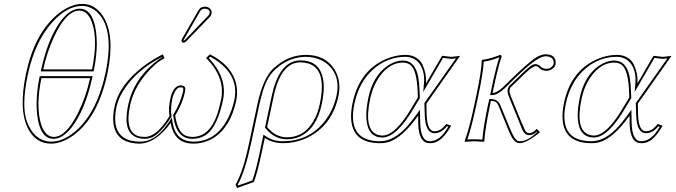

<svg xmlns="http://www.w3.org/2000/svg" viewBox="-20 -718 3434 976"><path d="M112.3 -344.2Q154.8 -544.4 269 -642.1Q334.5 -697.3 397.5 -698.2Q463.4 -698.2 504.4 -634.8Q566.4 -537.1 525.9 -344.2Q477.5 -117.7 349.1 -27.3Q292.5 11.7 240.2 12.2Q163.6 12.2 124.5 -60.5Q72.8 -156.7 112.3 -344.2ZM438 -320.8H190.4Q161.1 -177.2 189 -85.9Q210 -22.9 252.9 -22Q314.9 -22 375.5 -141.6Q416 -222.2 438 -320.8ZM447.8 -365.2Q479 -516.6 446.8 -606Q425.3 -663.1 384.3 -664.1Q316.9 -664.1 254.4 -530.3Q218.8 -453.6 199.7 -365.2ZM121.6 -339.4Q86.4 -174.3 119.1 -94Q151.9 -13.7 216.3 -0.5Q228.5 2 240.2 2Q309.6 2 379.9 -65.9Q476.6 -161.1 516.1 -346.2Q562 -563.5 479.5 -650.9Q452.1 -678.7 418 -686Q407.2 -688 397.5 -688Q322.3 -688 247.6 -606.9Q157.7 -507.8 121.6 -339.4ZM450.7 -331.1 447.8 -318.8Q413.1 -161.1 345.7 -72.3Q299.3 -12.7 252.9 -12.2Q182.6 -12.2 168.9 -135.7Q166 -161.1 166 -189Q166.5 -254.4 180.2 -323.2L182.1 -331.1ZM457.5 -362.8 455.6 -355H187L189.9 -367.2Q225.1 -525.9 290.5 -613.3Q336.4 -672.9 384.3 -673.8Q450.7 -673.8 467.3 -563.5Q471.7 -532.7 472.2 -497.6Q471.7 -433.1 457.5 -362.8Z M1180.7 -206.1Q1151.4 -69.3 1062.5 -15.1Q1017.1 11.7 962.9 12.2Q877.4 12.2 853 -68.4Q849.6 -80.6 847.7 -92.8Q772.9 8.3 693.4 12.2Q567.4 12.2 556.2 -95.2Q552.7 -131.3 562.5 -176.8Q585.4 -285.2 707 -379.4Q753.9 -415 807.6 -441.9L816.4 -421.9Q771.5 -400.4 721.2 -340.8Q660.2 -267.6 641.6 -184.1Q610.4 -37.6 694.8 -23.4Q705.6 -22 716.3 -22Q766.1 -22 819.8 -95.2Q830.6 -110.4 841.8 -127.9Q835 -166.5 846.2 -217.8Q857.4 -269.5 885.7 -281.7Q891.6 -283.7 897 -284.2Q921.9 -284.2 921.9 -265.6Q921.4 -258.3 919.4 -247.1Q908.7 -195.3 874 -136.7Q872.1 -133.3 870.6 -130.9Q883.3 -43.5 926.3 -27.3Q940.4 -22.5 957.5 -22Q1045.4 -22 1085 -139.2Q1094.7 -169.4 1104 -211.9Q1126.5 -323.7 1027.8 -422.9L1046.9 -441.9Q1143.6 -394 1173.8 -313.5Q1192.4 -262.7 1180.7 -206.1ZM1021 -684.1Q1045.4 -684.1 1054.2 -664.6Q1057.1 -656.7 1055.7 -648.9Q1052.7 -638.2 1045.9 -630.9L927.7 -508.8Q919.9 -501.5 914.1 -501Q903.3 -501 902.8 -510.7Q902.8 -512.7 902.8 -514.2Q903.8 -518.6 907.2 -523.9L989.7 -667Q1000 -683.6 1021 -684.1ZM1170.9 -208Q1197.3 -332 1078.1 -412.1Q1063.5 -421.9 1048.8 -429.7L1041.5 -422.9Q1136.7 -321.8 1113.8 -210Q1085 -75.2 1030.3 -34.7Q998.5 -12.2 957.5 -12.2Q889.2 -12.2 867.7 -92.8Q863.3 -109.9 860.8 -129.4L859.9 -133.3L861.8 -136.2Q894 -188.5 908.7 -245.1Q909.2 -247.6 909.7 -249Q914.6 -271 908.2 -272.9Q906.7 -273.4 905.8 -273.4Q901.4 -273.9 897 -273.9Q877.4 -273.9 862.3 -237.3Q857.9 -226.6 856 -215.8Q845.7 -166 851.6 -129.9L852.5 -126L850.1 -122.6Q793.5 -35.2 748.5 -18.1Q732.4 -12.2 716.3 -12.2Q623.5 -14.2 623 -112.8Q623.5 -144.5 631.8 -186Q657.7 -308.6 762.7 -397Q784.7 -415.5 803.7 -426.3L802.7 -428.2Q669.4 -358.9 605.5 -254.9Q580.6 -213.9 572.3 -174.8Q541.5 -25.9 650.4 -2Q670.4 2 693.4 2Q766.6 2 827.1 -81.5Q833.5 -90.3 839.4 -98.6L853.5 -120.1L857.4 -94.7Q873.5 1 962.9 2Q1079.1 2 1139.6 -118.2Q1160.2 -159.2 1170.9 -208ZM1021 -673.8Q1005.4 -672.9 998 -662.1L916 -519Q914.1 -515.1 912.6 -512.2Q912.6 -512.2 912.6 -511.7V-511.2H914.1Q917.5 -513.2 920.9 -516.1L1038.6 -638.2Q1043.5 -643.6 1045.9 -651.4Q1048.8 -666 1031.7 -672.4Q1026.4 -673.8 1021 -673.8Z M1605.5 -189Q1646.5 -382.3 1528.3 -399.4Q1517.6 -400.9 1506.8 -400.9Q1414.6 -400.9 1376 -250Q1373 -238.8 1371.1 -228L1337.9 -71.8Q1381.3 -20.5 1437.5 -20Q1533.2 -20 1581.5 -117.7Q1597.2 -149.9 1605.5 -189ZM1270.5 207 1184.6 237.8 1177.7 220.2Q1215.3 155.8 1246.1 9.8L1287.6 -184.1Q1316.4 -319.3 1369.1 -369.6Q1376 -376 1384.8 -382.8Q1451.7 -438.5 1534.7 -439Q1632.3 -439 1678.7 -367.7Q1716.3 -308.6 1700.7 -231Q1671.4 -91.8 1560.5 -27.8Q1494.6 9.8 1417.5 9.8Q1364.3 9.3 1326.2 -17.1L1309.6 61Q1286.6 167 1270.5 207ZM1615.2 -187Q1588.9 -62.5 1502.9 -23.4Q1472.2 -9.8 1437.5 -9.8Q1375 -10.7 1330.1 -65.4L1327.1 -69.3L1361.3 -230Q1397 -397.9 1493.2 -410.2Q1500 -411.1 1506.8 -411.1Q1601.1 -411.1 1621.1 -322.3Q1626 -300.3 1626 -274.4Q1625.5 -235.4 1615.2 -187ZM1262.7 199.2Q1278.3 159.2 1299.8 59.1L1319.3 -33.7L1331.5 -25.4Q1367.7 0 1417.5 0Q1543.5 0 1623 -92.3Q1672.9 -150.9 1690.9 -232.9Q1710.9 -326.7 1652.3 -384.8Q1620.6 -415 1575.2 -424.8Q1555.2 -428.7 1534.7 -429.2Q1454.6 -428.2 1391.1 -375.5Q1351.1 -342.8 1330.6 -294.9Q1312 -251 1297.4 -182.1L1255.9 12.2Q1224.6 157.2 1188.5 220.7L1190.4 225.1Z M2104 -222.2 2103.5 -243.2Q2100.1 -360.8 2065.9 -388.2Q2049.8 -399.9 2027.8 -399.9Q1961.9 -399.9 1910.6 -330.6Q1876.5 -283.2 1862.3 -219.2Q1827.1 -55.2 1901.9 -32.2Q1913.1 -29.3 1924.8 -28.8Q1993.2 -30.8 2079.1 -181.2ZM2147.5 -190.9 2148.9 -132.8Q2152.3 -51.8 2187.5 -50.8Q2216.3 -50.8 2237.8 -75.2Q2243.2 -81.5 2248.5 -87.9L2273.4 -79.1Q2231 -2.9 2185.5 7.8Q2174.8 10.3 2163.6 9.8Q2108.9 9.8 2106 -88.9Q2106 -90.3 2106 -90.8L2105.5 -129.9Q2024.4 -16.6 1955.1 3.9Q1933.6 10.3 1911.6 9.8Q1767.1 9.8 1764.6 -122.6Q1764.2 -156.2 1772.5 -195.8Q1805.7 -351.6 1929.7 -412.1Q1984.9 -438.5 2041 -439Q2073.7 -439 2096.4 -424.1Q2119.1 -409.2 2128.4 -387.9Q2137.7 -366.7 2142.1 -345.2Q2146.5 -323.7 2146 -309.1L2145.5 -293.9L2227.1 -434.1Q2234.4 -434.1 2250.5 -431.6Q2266.6 -429.2 2273.9 -429.2Q2281.7 -429.2 2297.9 -431.6Q2312.5 -434.1 2318.8 -434.1ZM2114.3 -219.2 2087.9 -175.8Q1998 -20 1924.8 -19Q1850.6 -19 1842.8 -110.4Q1841.8 -121.1 1841.8 -131.8Q1842.3 -171.4 1852.5 -221.2Q1876.5 -334 1951.7 -384.8Q1989.3 -409.7 2027.8 -410.2Q2090.8 -410.2 2106.4 -324.7Q2111.8 -293 2113.3 -243.2ZM2137.2 -193.8 2297.9 -421.4Q2282.2 -418.9 2273.9 -418.9Q2265.1 -418.9 2248 -421.9Q2237.3 -423.3 2232.4 -423.8L2131.3 -250.5L2135.3 -294.9Q2140.1 -352.1 2114.3 -391.6Q2088.9 -428.2 2041 -429.2Q1947.3 -429.2 1874 -362.8Q1805.2 -299.3 1782.2 -193.8Q1747.1 -29.3 1865.7 -4.4Q1887.2 0 1911.6 0Q1982.9 0 2051.8 -78.1Q2073.2 -103 2097.2 -135.7L2114.7 -160.2L2116.2 -91.3Q2119.1 -1 2163.6 0Q2208 0 2242.7 -48.8Q2251 -60.5 2258.8 -73.7L2252 -76.2Q2224.1 -42 2191.4 -41Q2189 -41 2187.5 -41Q2142.1 -42.5 2139.2 -132.8Z M2529.8 -429.2Q2522.9 -411.6 2514.9 -380.9Q2506.8 -350.1 2502 -328.6L2497.1 -307.1L2483.9 -245.1Q2505.9 -246.1 2537.1 -274.9L2585 -321.8Q2674.8 -408.7 2710 -428.7Q2734.4 -441.9 2753.9 -441.9Q2796.4 -441.9 2803.7 -411.1Q2805.7 -400.9 2803.7 -390.1Q2799.3 -369.6 2772.9 -360.4Q2765.1 -357.9 2758.8 -357.9Q2734.4 -358.4 2722.7 -371.1Q2713.9 -381.3 2702.6 -381.8Q2686 -381.8 2634.8 -331.5Q2627.4 -324.7 2620.1 -316.9L2575.7 -273.9Q2571.8 -270 2570.3 -261.2Q2568.4 -248 2579.1 -223.1L2626.5 -106.9Q2649.4 -53.7 2650.9 -51.3Q2659.2 -41.5 2670.4 -41Q2686.5 -41 2706.5 -60.5Q2708.5 -62.5 2709 -63L2724.6 -45.9Q2660.2 7.8 2622.6 9.8Q2599.1 9.8 2582 -19.5Q2573.2 -35.2 2562 -63L2514.2 -180.2Q2505.9 -202.1 2487.8 -204.1Q2481.9 -204.6 2475.1 -205.1L2470.2 -180.2Q2446.3 -66.9 2441.9 0L2439 2.9Q2437 2.9 2391.6 0L2342.3 2.9L2341.8 0Q2365.7 -64.5 2390.1 -180.2L2401.9 -234.9Q2427.2 -355 2429.2 -411.1L2431.6 -414.1Q2463.4 -416.5 2517.6 -437Q2521 -438.5 2522.9 -439Q2530.8 -437 2529.8 -429.2ZM2518.6 -426.8Q2469.2 -407.7 2439 -404.8Q2436 -347.2 2411.6 -232.9L2399.9 -177.7Q2376.5 -67.9 2355.5 -8.8Q2372.1 -10.3 2391.6 -9.8Q2415.5 -9.8 2432.1 -8.3Q2437 -73.7 2460 -182.1L2467.3 -214.8H2475.1Q2511.2 -213.4 2523.4 -183.6L2571.3 -66.9Q2596.2 -6.8 2612.8 -1.5Q2617.7 0 2622.6 0Q2653.8 0 2686 -25.4Q2697.8 -34.7 2710.4 -46.4L2708.5 -48.8Q2689.5 -31.2 2670.4 -30.8Q2647.5 -30.8 2634.3 -60.1Q2631.8 -65.9 2626.5 -79.6Q2620.6 -95.2 2617.2 -103L2569.8 -219.2Q2557.6 -248 2560.5 -263.2Q2564 -275.4 2568.8 -281.2L2613.3 -324.2Q2670.4 -380.9 2687.5 -388.7Q2695.8 -392.1 2702.6 -392.1Q2718.3 -391.1 2730 -377.9Q2740.2 -368.7 2758.8 -368.2Q2778.8 -368.2 2790.5 -385.3Q2793 -389.2 2793.9 -392.1Q2798.8 -423.3 2767.1 -430.7Q2760.3 -432.1 2753.9 -432.1Q2716.3 -432.1 2629.4 -350.6Q2614.3 -336.4 2591.8 -314.9L2543.9 -267.6Q2508.3 -235.4 2483.9 -234.9H2471.7L2487.3 -309.1Q2503.9 -384.3 2518.6 -426.8Z M3178.7 -222.2 3178.2 -243.2Q3174.8 -360.8 3140.6 -388.2Q3124.5 -399.9 3102.5 -399.9Q3036.6 -399.9 2985.4 -330.6Q2951.2 -283.2 2937 -219.2Q2901.9 -55.2 2976.6 -32.2Q2987.8 -29.3 2999.5 -28.8Q3067.9 -30.8 3153.8 -181.2ZM3222.2 -190.9 3223.6 -132.8Q3227.1 -51.8 3262.2 -50.8Q3291 -50.8 3312.5 -75.2Q3317.9 -81.5 3323.2 -87.9L3348.1 -79.1Q3305.7 -2.9 3260.3 7.8Q3249.5 10.3 3238.3 9.8Q3183.6 9.8 3180.7 -88.9Q3180.7 -90.3 3180.7 -90.8L3180.2 -129.9Q3099.1 -16.6 3029.8 3.9Q3008.3 10.3 2986.3 9.8Q2841.8 9.8 2839.4 -122.6Q2838.9 -156.2 2847.2 -195.8Q2880.4 -351.6 3004.4 -412.1Q3059.6 -438.5 3115.7 -439Q3148.4 -439 3171.1 -424.1Q3193.8 -409.2 3203.1 -387.9Q3212.4 -366.7 3216.8 -345.2Q3221.2 -323.7 3220.7 -309.1L3220.2 -293.9L3301.8 -434.1Q3309.1 -434.1 3325.2 -431.6Q3341.3 -429.2 3348.6 -429.2Q3356.4 -429.2 3372.6 -431.6Q3387.2 -434.1 3393.6 -434.1ZM3189 -219.2 3162.6 -175.8Q3072.8 -20 2999.5 -19Q2925.3 -19 2917.5 -110.4Q2916.5 -121.1 2916.5 -131.8Q2917 -171.4 2927.2 -221.2Q2951.2 -334 3026.4 -384.8Q3064 -409.7 3102.5 -410.2Q3165.5 -410.2 3181.2 -324.7Q3186.5 -293 3188 -243.2ZM3211.9 -193.8 3372.6 -421.4Q3356.9 -418.9 3348.6 -418.9Q3339.8 -418.9 3322.8 -421.9Q3312 -423.3 3307.1 -423.8L3206.1 -250.5L3210 -294.9Q3214.8 -352.1 3189 -391.6Q3163.6 -428.2 3115.7 -429.2Q3022 -429.2 2948.7 -362.8Q2879.9 -299.3 2856.9 -193.8Q2821.8 -29.3 2940.4 -4.4Q2961.9 0 2986.3 0Q3057.6 0 3126.5 -78.1Q3147.9 -103 3171.9 -135.7L3189.5 -160.2L3190.9 -91.3Q3193.8 -1 3238.3 0Q3282.7 0 3317.4 -48.8Q3325.7 -60.5 3333.5 -73.7L3326.7 -76.2Q3298.8 -42 3266.1 -41Q3263.7 -41 3262.2 -41Q3216.8 -42.5 3213.9 -132.8Z"/></svg>

Font: Linux Biolinum Outline O
Style: Italic
Weight: 400
Italic angle: -12°
Designer: Philipp H. Poll
Foundry: Philipp H. Poll
Version: Version 0.6.2